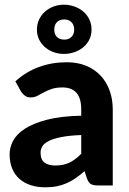

<svg xmlns="http://www.w3.org/2000/svg" viewBox="-20 -791 552 819"><path d="M21 0ZM398 0Q378.5 0 368.2 -5.5Q358 -11 351.5 -28.5L340.5 -61Q321 -44 302.8 -31.2Q284.5 -18.5 264.8 -9.8Q245 -1 222.8 3.5Q200.5 8 173.5 8Q139.5 8 111.5 -1Q83.5 -10 63.2 -27.8Q43 -45.5 32 -72Q21 -98.5 21 -133Q21 -161.5 35.5 -189.8Q50 -218 85.2 -241.2Q120.5 -264.5 179.2 -280Q238 -295.5 326.5 -297.5V-324Q326.5 -372.5 306 -395.2Q285.5 -418 247 -418Q218.5 -418 199.5 -411.2Q180.5 -404.5 166.2 -396.8Q152 -389 139.5 -382.2Q127 -375.5 110.5 -375.5Q96 -375.5 86.2 -382.8Q76.5 -390 70 -400L45.5 -444Q91 -485 146 -505.2Q201 -525.5 265 -525.5Q311 -525.5 347.2 -510.5Q383.5 -495.5 408.8 -468.8Q434 -442 447.5 -405Q461 -368 461 -324V0ZM216.5 -85Q250.5 -85 276 -97.2Q301.5 -109.5 326.5 -135V-215Q276 -213 242.5 -206.5Q209 -200 189.2 -190.2Q169.5 -180.5 161.2 -167.8Q153 -155 153 -140Q153 -110 169.8 -97.5Q186.5 -85 216.5 -85ZM137.5 -664.5Q137.5 -688.5 147 -708.2Q156.5 -728 172.2 -741.8Q188 -755.5 208.8 -763.2Q229.5 -771 252.5 -771Q276 -771 297.5 -763.2Q319 -755.5 335.2 -741.8Q351.5 -728 361 -708.2Q370.5 -688.5 370.5 -664.5Q370.5 -641 361 -622Q351.5 -603 335.2 -589.5Q319 -576 297.5 -568.5Q276 -561 252.5 -561Q229.5 -561 208.8 -568.5Q188 -576 172.2 -589.5Q156.5 -603 147 -622Q137.5 -641 137.5 -664.5ZM211.5 -664.5Q211.5 -645.5 222.5 -633.8Q233.5 -622 254.5 -622Q273.5 -622 285 -633.8Q296.5 -645.5 296.5 -664.5Q296.5 -684.5 285 -696.2Q273.5 -708 254.5 -708Q233.5 -708 222.5 -696.2Q211.5 -684.5 211.5 -664.5Z"/></svg>

Font: Lato Heavy
Style: Regular
Weight: 800
Designer: Lukasz Dziedzic
Foundry: tyPoland Lukasz Dziedzic
Version: Version 2.007; 2014-02-27